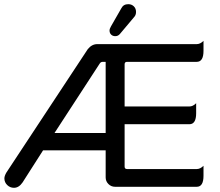

<svg xmlns="http://www.w3.org/2000/svg" viewBox="-20 -894 1056 920"><path d="M504.9 -748Q504.9 -755.9 511.7 -767.6L561.5 -854.5Q571.3 -874 594.7 -874Q610.4 -874 621.1 -863.8Q631.8 -853.5 631.8 -836.9Q631.8 -821.3 622.1 -811.5L554.7 -731.4Q545.9 -720.7 532.2 -720.7Q520.5 -720.7 512.7 -728Q504.9 -735.4 504.9 -748ZM1 -39.1Q1 -50.8 10.7 -67.4L400.4 -658.2Q419.9 -682.6 446.3 -682.6H922.9Q939.5 -682.6 955.1 -698.2Q955.1 -682.6 955.1 -650.4Q955.1 -597.7 922.9 -597.7H588.9Q577.1 -597.7 577.1 -585.9V-383.8H887.7Q904.3 -383.8 919.9 -399.4Q919.9 -383.8 919.9 -351.6Q919.9 -298.8 887.7 -298.8H577.1V-95.7Q577.1 -84 588.9 -84H922.9Q939.5 -84 955.1 -99.6Q955.1 -84 955.1 -51.8Q955.1 1 922.9 1H531.2Q512.7 1 499.5 -12.2Q486.3 -25.4 486.3 -43.9V-173.8H186.5L87.9 -19.5Q70.3 5.9 46.9 5.9Q28.3 5.9 14.6 -7.3Q1 -20.5 1 -39.1ZM472.7 -597.7Q462.9 -597.7 458 -589.8L241.2 -256.8H486.3V-597.7Z"/></svg>

Font: YuPearl-Regular
Style: Regular
Weight: 400
Designer: Max Yao
Foundry: Max-Everyday
Version: Version 1.011; ttfautohint (v1.8.3)